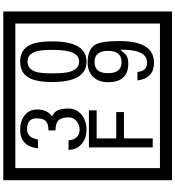

<svg xmlns="http://www.w3.org/2000/svg" viewBox="32 -1032 1090 1195"><g transform="rotate(-90 577.5 -435.0)"><path d="M1103 90H53V-960H1103ZM1028 15V-885H128V15ZM499 -556Q499 -504 460.5 -473Q422 -442 369 -442Q314 -442 280 -471Q242 -502 242 -554H301Q307 -485 370 -485Q398 -485 421 -504.5Q444 -524 444 -552Q444 -597 426 -616Q408 -635 363 -635V-679Q405 -679 421.5 -696Q438 -713 438 -754Q438 -812 369 -812Q318 -812 306 -744H251Q264 -855 368 -855Q419 -855 454 -829Q493 -800 493 -750Q493 -685 451 -658Q475 -642 483 -630Q499 -605 499 -556ZM917 -656Q917 -442 791 -442Q664 -442 664 -656Q664 -744 685 -789Q714 -855 791 -855Q868 -855 897 -789Q917 -745 917 -656ZM864 -656Q864 -723 855 -752Q840 -809 791 -809Q742 -809 726 -752Q718 -723 718 -656Q718 -587 726 -553Q742 -488 791 -488Q839 -488 855 -554Q864 -587 864 -656ZM488 -379H313V-257H477V-209H313V-30H257V-427H488ZM919 -238Q919 -22 784 -22Q687 -22 674 -125H727Q731 -65 785 -65Q868 -65 865 -232Q844 -205 834 -197Q814 -182 780 -182Q663 -182 663 -308Q663 -366 695.5 -400.5Q728 -435 786 -435Q870 -435 898 -385Q919 -346 919 -238ZM858 -308Q858 -392 788 -392Q719 -392 719 -308Q719 -224 788 -224Q858 -224 858 -308Z"/></g></svg>

Font: Unicode BMP Fallback SIL
Style: Regular
Weight: 400
Foundry: NRSI, SIL International
Version: Version 5.1 Based on Unicode 5.1